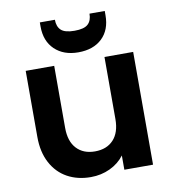

<svg xmlns="http://www.w3.org/2000/svg" viewBox="-86 -848 833 929"><g transform="rotate(-10 330.5 -383.0)"><path d="M592 -554V0H451V-70Q424 -34 380.5 -13.5Q337 7 286 7Q221 7 171 -20.5Q121 -48 92.5 -101.5Q64 -155 64 -229V-554H204V-249Q204 -183 237 -147.5Q270 -112 327 -112Q385 -112 418 -147.5Q451 -183 451 -249V-554ZM491 -752Q491 -680 448 -639Q405 -598 331 -598Q259 -598 215.5 -639.5Q172 -681 172 -753V-773H246Q246 -739 265 -721.5Q284 -704 331 -704Q378 -704 397 -721.5Q416 -739 416 -773H491Z"/></g></svg>

Font: MSTAGE SemiBold
Style: Regular
Weight: 600
Designer: Ninad Kale (Devanagari), Jonny Pinhorn (Latin)
Foundry: Indian Type Foundry
Version: 4.004